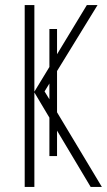

<svg xmlns="http://www.w3.org/2000/svg" viewBox="-20 -734 420 754"><path d="M204 -121V-221L336 0H380L204 -293V-455L363 -714H321L204 -521V-620H174V-471L115 -374V-714H77V0H115V-371L174 -272V-121ZM155 -375 174 -406V-344Z"/></svg>

Font: Noto Sans ExtraCondensed ExtraLight
Style: Regular
Weight: 200
Width: 2
Designer: Monotype Design Team
Foundry: Monotype Imaging Inc.
Version: Version 2.013